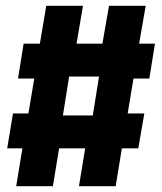

<svg xmlns="http://www.w3.org/2000/svg" viewBox="-20 -645 561 665"><path d="M36.1 0 57.6 -131.2H4.9L25 -252.1H78.5L98.6 -372.9H42.4L61.8 -493.8H118.1L140.3 -625H267.4L245.1 -493.8H334.7L357.6 -625H484.7L461.8 -493.8H516.7L497.2 -372.9H442.4L422.2 -252.1H479.9L459 -131.2H402.1L380.6 0H253.5L275 -131.2H184.7L163.2 0ZM197.9 -245.1H301.4L322.9 -379.9H219.4Z"/></svg>

Font: Afacad Flux ExtraBold
Style: Regular
Weight: 800
Designer: Kristian Moeller
Foundry: Dicotype
Version: Version 1.100